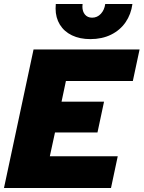

<svg xmlns="http://www.w3.org/2000/svg" viewBox="-20 -947 723 967"><path d="M149 -698H683L649 -539H312L290 -435H504L471 -280H257L231 -160H573L539 0H0ZM260 -904Q260 -919 261 -927H396Q395 -923 395 -914Q395 -889 408 -873.5Q421 -858 444 -858Q470 -858 488 -877.5Q506 -897 510 -927H647Q640 -875 612.5 -835Q585 -795 539.5 -772.5Q494 -750 435 -750Q382 -750 342.5 -769Q303 -788 281.5 -823Q260 -858 260 -904Z"/></svg>

Font: Azeret Mono ExtraBold
Style: Italic
Weight: 800
Italic angle: -12°
Designer: Martin Vácha
Foundry: Displaay
Version: Version 1.000; Glyphs 3.0.3, build 3074